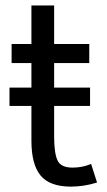

<svg xmlns="http://www.w3.org/2000/svg" viewBox="-20 -675 396 710"><path d="M180.2 -283.2V-170.9Q180.2 -108.9 192.6 -82Q205.1 -55.2 248 -55.2Q285.2 -55.2 316.9 -68.8L338.9 0Q290 15.1 242.2 15.1Q164.1 15.1 130.1 -25.9Q96.2 -66.9 96.2 -154.8V-283.2H15.1V-351.1H96.2V-441.9H22.9V-512.2H96.2V-654.8H180.2V-512.2H310.1V-441.9H180.2V-351.1H313V-283.2Z"/></svg>

Font: Lorenzo Sans
Style: Regular
Weight: 400
Foundry: Intel Corporation
Version: Version 1.00; ttfautohint (v1.5)